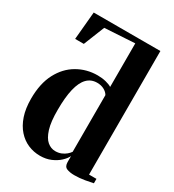

<svg xmlns="http://www.w3.org/2000/svg" viewBox="-197 -930 957 1055"><g transform="rotate(30 281.5 -403.0)"><path d="M221 11.5Q181 11.5 145.2 -3.8Q109.5 -19 81.8 -50Q54 -81 38.2 -127.5Q22.5 -174 22.5 -236.5Q22.5 -332.5 56.8 -397.8Q91 -463 149 -496.5Q207 -530 276.5 -530Q305 -530 329.5 -523.8Q354 -517.5 366.5 -509V-785.5L176 -774L123 -641.5H68L84 -818H507V-34H554V-6Q537 -2 503.8 3.8Q470.5 9.5 438 9.5Q409 9.5 389.8 1.5Q370.5 -6.5 370.5 -35V-72.5Q361 -53 340.2 -33.8Q319.5 -14.5 289.2 -1.5Q259 11.5 221 11.5ZM281 -52.5Q302 -52.5 318.8 -59.5Q335.5 -66.5 347.8 -77Q360 -87.5 366.5 -97.5V-457Q357.5 -473 338.5 -483.2Q319.5 -493.5 294 -493.5Q255.5 -493.5 230.2 -467.2Q205 -441 192.5 -388.5Q180 -336 180 -256.5Q179.5 -180.5 193.5 -135.8Q207.5 -91 230.5 -71.8Q253.5 -52.5 281 -52.5Z"/></g></svg>

Font: Merriweather 120pt
Style: Bold
Weight: 700
Designer: Eben Sorkin
Foundry: Eben Sorkin
Version: Version 2.100